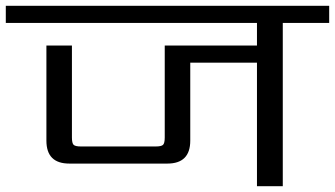

<svg xmlns="http://www.w3.org/2000/svg" viewBox="-40 -642 1155 662"><path d="M1095 -622V-563H935V0H846V-426H616V-157Q616 -78 537 -78H199Q120 -78 120 -157V-485H208V-168Q208 -148 214 -142.5Q220 -137 239 -137H497Q516 -137 522 -142.5Q528 -148 528 -168V-485H846V-563H-20V-622Z"/></svg>

Font: Sarpanch
Style: Regular
Weight: 400
Designer: Manushi Parikh (Devanagari and Latin), Jyotish Sonowal (Devanagari)
Foundry: Indian Type Foundry
Version: Version 2.004;PS 1.0;hotconv 1.0.78;makeotf.lib2.5.61930; tt